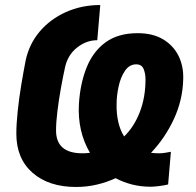

<svg xmlns="http://www.w3.org/2000/svg" viewBox="-20 -732 779 764"><path d="M283 12Q174 12 109.5 -44.5Q45 -101 45 -200Q45 -238 50.5 -290.5Q56 -343 65 -396.5Q74 -450 82 -491Q96 -557 138 -606.5Q180 -656 242.5 -684Q305 -712 379 -712L367 -572Q324 -572 287 -543Q250 -514 239 -465Q231 -429 222.5 -382Q214 -335 208.5 -290Q203 -245 203 -213Q203 -122 308 -122Q323 -122 338 -124Q288 -209 294 -318Q299 -399 324.5 -463Q350 -527 400 -563.5Q450 -600 528 -600Q588 -600 629 -575.5Q670 -551 690.5 -509.5Q711 -468 709 -416Q707 -334 672 -258.5Q637 -183 581 -124Q596 -122 612 -122Q626 -122 637 -124Q648 -126 660 -128L649 2Q633 6 612.5 8.5Q592 11 579 11Q540 11 505 2Q470 -7 440 -23Q403 -6 363.5 3Q324 12 283 12ZM444 -318Q443 -281 450.5 -247.5Q458 -214 474 -189Q514 -228 536.5 -286.5Q559 -345 559 -416Q559 -439 551.5 -457.5Q544 -476 522 -476Q495 -476 477.5 -450.5Q460 -425 452 -388Q444 -351 444 -318Z"/></svg>

Font: Finlandica
Style: Bold Italic
Weight: 700
Italic angle: -8°
Designer: Niklas Ekholm, Juho Hiilivirta, Jaakko Suomalainen
Foundry: Helsinki Type Studio
Version: Version 1.064; ttfautohint (v1.8.4.7-5d5b)